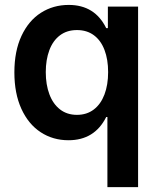

<svg xmlns="http://www.w3.org/2000/svg" viewBox="-20 -557 639 776"><path d="M414.1 -84H409.2Q362.3 9.8 256.8 9.8Q193.8 9.8 144.3 -22.7Q94.7 -55.2 66.4 -117.2Q38.1 -179.2 38.1 -264.6Q38.1 -350.6 66.9 -412.1Q95.7 -473.6 145.5 -505.4Q195.3 -537.1 257.8 -537.1Q363.3 -537.1 409.2 -443.4H416V-530.3H538.1V199.2H414.1ZM417 -265.6Q417 -316.9 402.3 -355.2Q387.7 -393.6 359.4 -414.6Q331.1 -435.5 291 -435.5Q250.5 -435.5 222.2 -414.1Q193.8 -392.6 179.4 -354Q165 -315.4 165 -265.6Q165 -214.8 179.7 -175.8Q194.3 -136.7 222.7 -114.7Q251 -92.8 291 -92.8Q330.6 -92.8 358.9 -114.3Q387.2 -135.7 402.1 -174.8Q417 -213.9 417 -265.6Z"/></svg>

Font: Pretendard JP SemiBold
Style: Regular
Weight: 600
Designer: Base glyphs from Inter by Rasmus Andersson; Hangeul glyphs from Noto Sans CJK(Source Han Sans) by Jang Soo-young and Kan
Foundry: Kil Hyung-jin
Version: Version 1.309